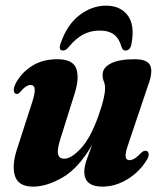

<svg xmlns="http://www.w3.org/2000/svg" viewBox="-20 -668 583 697"><path d="M508.5 -120.5Q518 -120.5 519.5 -110.2Q521 -100 513 -87.5Q486.5 -44 442.5 -17.2Q398.5 9.5 352 9.5Q286 9.5 286 -44.5Q286 -64 295 -89.2Q304 -114.5 314.5 -142Q264.5 -56.5 206.8 -23.5Q149 9.5 100.5 9.5Q46.5 9.5 34.2 -29.5Q22 -68.5 43 -130.5L97 -297.5Q108 -332 106 -345.8Q104 -359.5 91.5 -359.5Q83.5 -359.5 74.5 -354Q65.5 -348.5 53 -333.5Q45.5 -326 40.5 -327Q33 -327 30.5 -336.8Q28 -346.5 36.5 -364.5Q56.5 -403 95.2 -428Q134 -453 188 -453Q244.5 -453 256.8 -419.2Q269 -385.5 251 -328.5L198.5 -161.5Q187 -124 190.8 -108Q194.5 -92 213.5 -92Q239 -92 273.8 -129.5Q308.5 -167 337 -246.5Q350.5 -284.5 356 -308.8Q361.5 -333 361.5 -348Q361.5 -361.5 357 -372Q352.5 -382.5 352.5 -396.5Q352.5 -422.5 382.5 -437.8Q412.5 -453 469 -453Q516 -453 525.8 -429.2Q535.5 -405.5 517.5 -358L447 -148.5Q434.5 -113.5 436 -100Q437.5 -86.5 450 -86.5Q458 -86.5 468 -92.2Q478 -98 495 -115.5Q502.5 -121.5 508.5 -120.5ZM341 -557Q309.5 -557 282.5 -543Q255.5 -529 230 -498Q219 -484.5 209 -484.5Q191 -484.5 200 -510Q223 -578 268.2 -612.8Q313.5 -647.5 365 -647.5Q416.5 -647.5 443.2 -612.5Q470 -577.5 457.5 -509.5Q453 -484.5 435.5 -484.5Q425 -484.5 421 -498Q413 -527.5 394.2 -542.2Q375.5 -557 341 -557Z"/></svg>

Font: Fraunces 144pt Soft
Style: Bold Italic
Weight: 700
Italic angle: -16°
Version: Version 1.000;[b76b70a41]